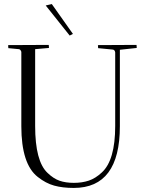

<svg xmlns="http://www.w3.org/2000/svg" viewBox="-20 -921 713 945"><path d="M220 -700Q220 -699 221 -685L153 -679V-301Q153 -127 214 -70Q243 -42 273 -31.5Q303 -21 343.5 -21Q384 -21 417 -32Q450 -43 481 -72Q547 -132 547 -301V-663Q545 -676 535 -677L463 -684Q462 -690 462 -699L652 -700Q652 -699 653 -685L570 -676V-300Q570 4 343 4Q288 4 246.5 -7.5Q205 -19 166 -50Q85 -113 85 -300V-666Q81 -678 73 -679L21 -684Q20 -690 20 -699ZM339 -754 323 -746 205 -894 235 -901Z"/></svg>

Font: Antic Didone
Style: Regular
Weight: 400
Designer: Santiago Orozco
Foundry: Santiago Orozco
Version: Version 2.000